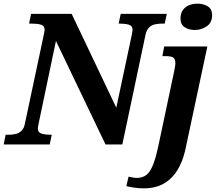

<svg xmlns="http://www.w3.org/2000/svg" viewBox="-43 -790 1189 1050"><path d="M-23 0 -12 -53H1Q22 -53 41 -57Q60 -61 74 -74Q88 -87 93 -113L195 -593Q198 -607 199.5 -615Q201 -623 201 -627Q201 -649 181 -655Q161 -661 129 -661H116L127 -714H349L593 -201L677 -596Q679 -607 680.5 -615Q682 -623 682 -627Q682 -649 661.5 -655Q641 -661 609 -661H606L617 -714H869L858 -661H845Q824 -661 805 -657Q786 -653 772.5 -640Q759 -627 753 -601L626 0H534L263 -566L169 -118Q167 -107 165.5 -99Q164 -91 164 -87Q164 -65 185 -59Q206 -53 237 -53H240L229 0ZM747 240Q716 240 692.5 236.5Q669 233 648 228L660 176Q668 178 681.5 180.5Q695 183 705 183Q736 183 757 167Q778 151 793.5 112.5Q809 74 823 8L909 -398Q912 -411 914 -424Q916 -437 916 -441Q916 -468 904 -475.5Q892 -483 863 -483H845L855 -536H1091L975 8Q962 75 939 119.5Q916 164 885.5 190.5Q855 217 820 228.5Q785 240 747 240ZM1022 -626Q989 -626 966.5 -641.5Q944 -657 944 -688Q944 -717 957 -735Q970 -753 991 -761.5Q1012 -770 1037 -770Q1069 -770 1093 -755.5Q1117 -741 1117 -707Q1117 -666 1087.5 -646Q1058 -626 1022 -626Z"/></svg>

Font: Noto Serif
Style: Italic
Weight: 400
Italic angle: -12°
Designer: Monotype Design Team
Foundry: Monotype Imaging Inc.
Version: Version 2.013